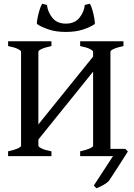

<svg xmlns="http://www.w3.org/2000/svg" viewBox="-20 -836 717 1028"><path d="M23.4 0V-25.9Q56.2 -32.7 74.5 -41Q92.8 -49.3 92.8 -55.7V-559.1Q92.8 -564.9 75.7 -573.7Q58.6 -582.5 23.4 -589.4V-615.2H255.4V-589.4Q222.2 -582.5 203.9 -574.2Q185.5 -565.9 185.5 -559.1V-55.7Q185.5 -49.8 202.6 -41.3Q219.7 -32.7 255.4 -25.9V0ZM409.2 0V-25.9Q441.9 -32.7 460.2 -41Q478.5 -49.3 478.5 -55.7V-559.1Q478.5 -564.9 461.4 -573.7Q444.3 -582.5 409.2 -589.4V-615.2H641.1V-589.4Q607.9 -582.5 589.6 -574.2Q571.3 -565.9 571.3 -559.1V-36.1Q571.3 -25.9 641.1 -25.9V0ZM152.3 -47.9V-128.9L501.5 -561.5V-481ZM177.7 -707.5Q176.3 -715.8 180.7 -738.3Q185.1 -760.7 192.1 -783.7Q199.2 -806.6 206.1 -815.9L231.4 -809.6Q235.4 -771.5 260.5 -740.5Q285.6 -709.5 332.5 -709.5Q379.9 -709.5 405 -740.5Q430.2 -771.5 434.1 -809.6L460.4 -815.9Q467.8 -806.6 474.4 -783.7Q481 -760.7 484.9 -738.3Q488.8 -715.8 487.8 -707.5Q463.4 -690.9 424.6 -678Q385.7 -665 332.5 -665Q279.8 -665 241.2 -678Q202.6 -690.9 177.7 -707.5ZM650.9 -39.1 664.6 -24.9Q661.1 -19.5 647.7 1.7Q634.3 22.9 616.9 50Q599.6 77.1 584.2 100.6Q568.8 124 561.5 134.3Q549.8 146 529.3 156.7Q508.8 167.5 496.6 171.9Q489.7 166 482.4 157.2L585 0L542.5 -39.1Z"/></svg>

Font: Gentium Book Plus
Style: Regular
Weight: 400
Designer: Victor Gaultney, Annie Olsen, Iska Routamaa, Becca Hirsbrunner
Foundry: SIL International
Version: Version 6.101